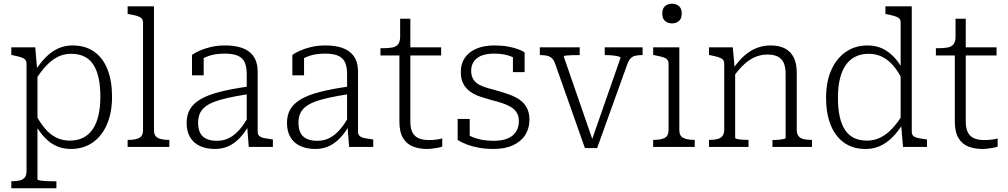

<svg xmlns="http://www.w3.org/2000/svg" viewBox="-20 -792 5435 1035"><path d="M284 223H41V185H46Q70 185 87.5 180.5Q105 176 114 164Q123 152 123 130V-449Q123 -464 115 -471.5Q107 -479 91 -484Q75 -489 50 -494L41 -496V-537H170L181 -408L182 -401V175Q182 178 194 180.5Q206 183 224 184Q242 185 261 185H284ZM362 11Q320 11 285 -4.5Q250 -20 222 -49.5Q194 -79 170 -121L174 -172Q197 -129 223.5 -98Q250 -67 283 -50.5Q316 -34 356 -34Q397 -34 428 -49.5Q459 -65 479.5 -95Q500 -125 510.5 -169Q521 -213 521 -271Q521 -328 511.5 -371.5Q502 -415 483 -444Q464 -473 434 -487.5Q404 -502 364 -502Q324 -502 291.5 -485.5Q259 -469 230 -438.5Q201 -408 174 -365L171 -413Q199 -456 229.5 -486Q260 -516 295 -531.5Q330 -547 371 -547Q440 -547 487.5 -513.5Q535 -480 559.5 -418Q584 -356 584 -271Q584 -186 557 -122.5Q530 -59 480 -24Q430 11 362 11Z M810 -758V-91Q810 -59 831 -48.5Q852 -38 888 -38H893V0H668V-38H673Q710 -38 730.5 -48.5Q751 -59 751 -91V-670Q751 -685 743 -693Q735 -701 719 -706Q703 -711 678 -715L668 -717V-758Z M1321 -326V-285Q1256 -275 1209 -264.5Q1162 -254 1131 -241.5Q1100 -229 1081.5 -212.5Q1063 -196 1055.5 -175.5Q1048 -155 1048 -130Q1048 -97 1059 -75.5Q1070 -54 1093 -43.5Q1116 -33 1149 -33Q1188 -33 1218 -49.5Q1248 -66 1273.5 -96Q1299 -126 1320 -166L1321 -116Q1301 -79 1274 -50Q1247 -21 1214 -5Q1181 11 1139 11Q1092 11 1057.5 -5Q1023 -21 1004.5 -52.5Q986 -84 986 -129Q986 -172 1004 -203Q1022 -234 1061 -257Q1100 -280 1164 -296.5Q1228 -313 1321 -326ZM1321 0 1312 -116 1310 -120V-392Q1310 -433 1298.5 -457Q1287 -481 1261 -492Q1235 -503 1191 -503Q1138 -503 1101.5 -489Q1065 -475 1045 -457Q1043 -463 1044.5 -469.5Q1046 -476 1050.5 -482Q1055 -488 1062 -492Q1069 -496 1078 -496V-386H1015V-496Q1030 -507 1055.5 -518.5Q1081 -530 1116 -538.5Q1151 -547 1193 -547Q1232 -547 1264.5 -539.5Q1297 -532 1320.5 -515Q1344 -498 1356.5 -471Q1369 -444 1369 -404V-81Q1369 -67 1378 -59Q1387 -51 1404 -47.5Q1421 -44 1445 -41L1451 -40V0Z M1862 -326V-285Q1797 -275 1750 -264.5Q1703 -254 1672 -241.5Q1641 -229 1622.5 -212.5Q1604 -196 1596.5 -175.5Q1589 -155 1589 -130Q1589 -97 1600 -75.5Q1611 -54 1634 -43.5Q1657 -33 1690 -33Q1729 -33 1759 -49.5Q1789 -66 1814.5 -96Q1840 -126 1861 -166L1862 -116Q1842 -79 1815 -50Q1788 -21 1755 -5Q1722 11 1680 11Q1633 11 1598.5 -5Q1564 -21 1545.5 -52.5Q1527 -84 1527 -129Q1527 -172 1545 -203Q1563 -234 1602 -257Q1641 -280 1705 -296.5Q1769 -313 1862 -326ZM1862 0 1853 -116 1851 -120V-392Q1851 -433 1839.5 -457Q1828 -481 1802 -492Q1776 -503 1732 -503Q1679 -503 1642.5 -489Q1606 -475 1586 -457Q1584 -463 1585.5 -469.5Q1587 -476 1591.5 -482Q1596 -488 1603 -492Q1610 -496 1619 -496V-386H1556V-496Q1571 -507 1596.5 -518.5Q1622 -530 1657 -538.5Q1692 -547 1734 -547Q1773 -547 1805.5 -539.5Q1838 -532 1861.5 -515Q1885 -498 1897.5 -471Q1910 -444 1910 -404V-81Q1910 -67 1919 -59Q1928 -51 1945 -47.5Q1962 -44 1986 -41L1992 -40V0Z M2031 -493V-532H2043Q2074 -532 2095 -536Q2116 -540 2126.5 -554Q2137 -568 2137 -595L2176 -537H2358V-493ZM2192 -138Q2192 -99 2204 -77Q2216 -55 2238.5 -46Q2261 -37 2292 -37Q2316 -37 2336 -40Q2356 -43 2364 -46V-2Q2354 2 2340.5 4.5Q2327 7 2311.5 9Q2296 11 2281 11Q2241 11 2207.5 -1.5Q2174 -14 2153.5 -46.5Q2133 -79 2133 -138V-522L2137 -530V-691H2192Z M2777 -139Q2777 -167 2765 -185.5Q2753 -204 2732.5 -216Q2712 -228 2686 -236.5Q2660 -245 2631 -252Q2599 -261 2569 -271Q2539 -281 2515.5 -297.5Q2492 -314 2478 -339.5Q2464 -365 2464 -404Q2464 -448 2485.5 -480Q2507 -512 2548 -529.5Q2589 -547 2645 -547Q2687 -547 2719 -541Q2751 -535 2773.5 -526.5Q2796 -518 2808 -510V-403H2745V-498Q2751 -497 2755.5 -494Q2760 -491 2763.5 -487Q2767 -483 2769.5 -477.5Q2772 -472 2773 -465Q2760 -477 2740.5 -485.5Q2721 -494 2697 -498.5Q2673 -503 2645 -503Q2582 -503 2551 -478Q2520 -453 2520 -411Q2520 -383 2531 -365Q2542 -347 2562 -336Q2582 -325 2608.5 -317.5Q2635 -310 2664 -302Q2696 -293 2726.5 -282Q2757 -271 2781 -254.5Q2805 -238 2819.5 -211.5Q2834 -185 2834 -146Q2834 -101 2812 -65.5Q2790 -30 2746.5 -9.5Q2703 11 2640 11Q2598 11 2562 4.5Q2526 -2 2497 -13Q2468 -24 2447 -38V-151H2512V-27Q2502 -33 2496 -39.5Q2490 -46 2487.5 -52.5Q2485 -59 2484 -65.5Q2483 -72 2484 -77Q2502 -64 2525 -54Q2548 -44 2577 -38.5Q2606 -33 2640 -33Q2685 -33 2715 -45Q2745 -57 2761 -81Q2777 -105 2777 -139Z M3325 -480Q3325 -485 3313.5 -488Q3302 -491 3284 -493Q3266 -495 3245 -495H3240V-537H3444V-495H3439Q3420 -495 3405 -491.5Q3390 -488 3380 -478Q3370 -468 3363 -450L3199 6H3133L2972 -450Q2965 -469 2954.5 -478.5Q2944 -488 2929.5 -491.5Q2915 -495 2895 -495H2890V-537H3105V-495H3100Q3079 -495 3060.5 -494.5Q3042 -494 3030.5 -492.5Q3019 -491 3019 -487L3181 -19L3167 -27Z M3603 -666Q3580 -666 3565 -679Q3550 -692 3550 -719Q3550 -746 3565 -759Q3580 -772 3603 -772Q3625 -772 3640 -759Q3655 -746 3655 -719Q3655 -692 3640 -679Q3625 -666 3603 -666ZM3642 -537V-91Q3642 -59 3663.5 -48.5Q3685 -38 3721 -38H3725V0H3501V-38H3506Q3542 -38 3563 -48.5Q3584 -59 3584 -91V-449Q3584 -471 3566 -479Q3548 -487 3510 -494L3501 -496V-537Z M3802 0V-38H3806Q3830 -38 3847.5 -42.5Q3865 -47 3874.5 -59Q3884 -71 3884 -93V-449Q3884 -464 3876 -471.5Q3868 -479 3852 -484Q3836 -489 3811 -494L3802 -496V-537H3930L3941 -419L3943 -415V-48Q3943 -45 3954.5 -42.5Q3966 -40 3982 -39Q3998 -38 4011 -38H4015V0ZM4357 0H4144V-37H4147Q4160 -37 4176 -38.5Q4192 -40 4203.5 -42.5Q4215 -45 4215 -47V-392Q4215 -428 4205.5 -451Q4196 -474 4174.5 -486Q4153 -498 4116 -498Q4082 -498 4050.5 -484.5Q4019 -471 3990.5 -444.5Q3962 -418 3935 -380L3932 -421Q3960 -463 3991.5 -491Q4023 -519 4058.5 -533Q4094 -547 4133 -547Q4180 -547 4211 -531Q4242 -515 4258.5 -482.5Q4275 -450 4275 -401V-93Q4275 -71 4284 -59Q4293 -47 4310.5 -42.5Q4328 -38 4352 -38H4357Z M4895 -81Q4895 -59 4915.5 -52Q4936 -45 4971 -41L4977 -40V0H4848L4837 -126L4835 -129V-670Q4835 -685 4827.5 -692.5Q4820 -700 4803.5 -705Q4787 -710 4762 -715L4753 -717V-758H4895ZM4657 -547Q4700 -547 4734 -531.5Q4768 -516 4796.5 -487Q4825 -458 4848 -415L4843 -364Q4822 -407 4795.5 -438Q4769 -469 4736 -485.5Q4703 -502 4662 -502Q4622 -502 4591 -486.5Q4560 -471 4539 -441Q4518 -411 4507.5 -366.5Q4497 -322 4497 -264Q4497 -207 4506.5 -164Q4516 -121 4535 -92Q4554 -63 4583.5 -48.5Q4613 -34 4653 -34Q4693 -34 4726 -50.5Q4759 -67 4788 -97.5Q4817 -128 4843 -170L4846 -123Q4819 -80 4788.5 -50Q4758 -20 4723 -4.5Q4688 11 4646 11Q4578 11 4530.5 -22.5Q4483 -56 4458 -118Q4433 -180 4433 -264Q4433 -350 4460.5 -413Q4488 -476 4538.5 -511.5Q4589 -547 4657 -547Z M5025 -493V-532H5037Q5068 -532 5089 -536Q5110 -540 5120.5 -554Q5131 -568 5131 -595L5170 -537H5352V-493ZM5186 -138Q5186 -99 5198 -77Q5210 -55 5232.5 -46Q5255 -37 5286 -37Q5310 -37 5330 -40Q5350 -43 5358 -46V-2Q5348 2 5334.5 4.5Q5321 7 5305.5 9Q5290 11 5275 11Q5235 11 5201.5 -1.5Q5168 -14 5147.5 -46.5Q5127 -79 5127 -138V-522L5131 -530V-691H5186Z"/></svg>

Font: Roboto Serif SemiCondensed ExtraLight
Style: Regular
Weight: 250
Width: 4
Designer: Greg Gazdowicz
Foundry: Commercial Type
Version: Version 1.007